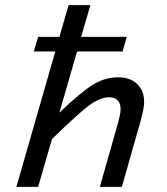

<svg xmlns="http://www.w3.org/2000/svg" viewBox="-20 -730 654 750"><path d="M475 -586 459 -529H281L212 -290Q297 -371 343.5 -399.5Q390 -428 442 -428Q488 -428 515.5 -402Q543 -376 543 -332Q543 -319 539.5 -300.5Q536 -282 528 -253L456 0H370L441 -250Q446 -268 448.5 -280.5Q451 -293 451 -305Q451 -326 439.5 -338Q428 -350 407 -350Q371 -350 328.5 -318.5Q286 -287 183 -187L129 0H44L196 -529H112L129 -586H212L248 -710H333L297 -586Z"/></svg>

Font: Intel One Mono
Style: Italic
Weight: 400
Italic angle: -16°
Monospace: yes
Designer: Fred Shallcrass
Foundry: Frere-Jones Type LLC
Version: Version 1.400;hotconv 1.1.0;makeotfexe 2.6.0;FJTRelease1.4